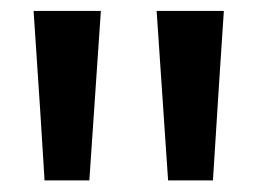

<svg xmlns="http://www.w3.org/2000/svg" viewBox="-20 -792 460 343"><path d="M139.6 -469.7Q113.3 -469.7 59.6 -469.7Q53.7 -570.3 40 -772.5Q80.1 -772.5 160.2 -772.5Q153.3 -670.9 139.6 -469.7ZM360.4 -469.7Q333 -469.7 280.3 -469.7Q273.4 -570.3 259.8 -772.5Q299.8 -772.5 379.9 -772.5Q373 -670.9 360.4 -469.7Z"/></svg>

Font: Seiden_Sans_Regular
Style: Regular
Weight: 400
Designer: Kevin Beronilla
Version: Version 1.0